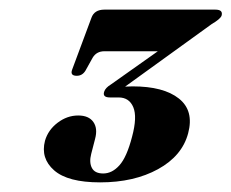

<svg xmlns="http://www.w3.org/2000/svg" viewBox="-20 -720 481 399"><path d="M371 -443Q358.5 -396 308.5 -368.5Q258.5 -341 188 -341Q121 -341 92.5 -366Q64 -391 73.5 -427.5Q80 -450 99.8 -465Q119.5 -480 142.5 -480Q164.5 -480 174 -466.5Q183.5 -453 177.5 -431L169.5 -400Q165 -382.5 171 -371Q177 -359.5 194.5 -359.5Q213 -359.5 228.2 -376.5Q243.5 -393.5 254.5 -436Q265.5 -477 257 -497.2Q248.5 -517.5 226.5 -517.5H208.5Q192.5 -517.5 196.5 -529.5Q199 -537.5 210.5 -544.5L308 -613.5H197Q180.5 -613.5 172.5 -600L157.5 -573Q151 -562.5 139.5 -562.5Q125 -562.5 130 -575.5L170 -683Q176 -700 197 -700H427.5Q444 -700 440.5 -687.5Q438 -680.5 420 -670L240 -540Q248 -540.5 255.5 -540.5Q320 -540.5 351.8 -515.2Q383.5 -490 371 -443Z"/></svg>

Font: Fraunces 72pt S000
Style: Bold Italic
Weight: 700
Italic angle: -16°
Version: Version 1.000; ttfautohint (v1.8.3)